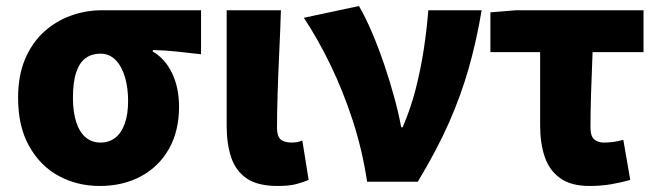

<svg xmlns="http://www.w3.org/2000/svg" viewBox="-20 -603 2185 637"><path d="M311 14Q236 14 174.5 -19.5Q113 -53 76.5 -118.5Q40 -184 40 -278Q40 -352 63 -406.5Q86 -461 125.5 -497Q165 -533 215 -551Q265 -569 319 -569H647V-423Q601 -428 566 -432Q531 -436 487 -437V-432Q528 -408 551 -360Q574 -312 574 -249Q574 -168 540.5 -109Q507 -50 447.5 -18Q388 14 311 14ZM313 -130Q342 -130 362.5 -146Q383 -162 394 -193Q405 -224 405 -268Q405 -312 394.5 -347.5Q384 -383 363.5 -404Q343 -425 313 -425Q285 -425 264.5 -410.5Q244 -396 233 -363.5Q222 -331 222 -278Q222 -231 233 -197.5Q244 -164 264.5 -147Q285 -130 313 -130Z M901 14Q835 14 798.5 -11Q762 -36 747 -81Q732 -126 732 -185V-569H912Q910 -504 906.5 -430.5Q903 -357 901 -290.5Q899 -224 899 -179Q899 -151 911 -140.5Q923 -130 948 -130Q955 -130 965 -131.5Q975 -133 983 -137L1004 -6Q985 2 962 8Q939 14 901 14Z M1198 0Q1182 -106 1150 -204Q1118 -302 1076 -388.5Q1034 -475 988 -544L1171 -583Q1193 -545 1214.5 -494.5Q1236 -444 1255 -388Q1274 -332 1288.5 -278.5Q1303 -225 1311 -181H1316Q1343 -244 1359.5 -309Q1376 -374 1386 -439.5Q1396 -505 1401 -569H1578Q1561 -468 1535.5 -378Q1510 -288 1470 -197Q1430 -106 1366 0Z M1936 14Q1875 14 1839 -11.5Q1803 -37 1787.5 -82Q1772 -127 1772 -187V-430H1607V-562L1692 -569H2115V-430H1946Q1943 -360 1941 -293.5Q1939 -227 1939 -181Q1939 -151 1951.5 -140.5Q1964 -130 1983 -130Q1999 -130 2014 -132Q2029 -134 2048 -139L2071 -6Q2043 2 2009 8Q1975 14 1936 14Z"/></svg>

Font: Noto Sans SC Black
Style: Regular
Weight: 900
Designer: Ryoko NISHIZUKA  (kana, bopomofo & ideographs); Paul D. Hunt (Latin, Greek & Cyrillic); Sandoll Communications , Soo-you
Foundry: Adobe
Version: Version 2.004-H2;hotconv 1.0.118;makeotfexe 2.5.65603